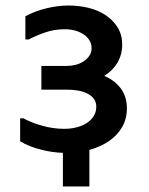

<svg xmlns="http://www.w3.org/2000/svg" viewBox="-20 -557 540 696"><path d="M440 -164Q440 -126 422.5 -96Q405 -66 375 -45.5Q345 -25 305 -14L304 -13V119H208V-3Q170 -4 131 -14Q85 -25 53 -45V-128H65Q92 -113 132 -101.5Q172 -90 213 -90Q237 -90 258 -95.5Q279 -101 294.5 -111Q310 -121 319.5 -136Q329 -151 329 -170Q329 -187 320.5 -198.5Q312 -210 297.5 -217.5Q283 -225 264 -228.5Q245 -232 224 -232H130V-318H222Q238 -318 254 -322Q270 -326 283 -334.5Q296 -343 304 -355Q312 -367 312 -382Q312 -399 303.5 -412Q295 -425 281.5 -433.5Q268 -442 251 -446.5Q234 -451 216 -451Q177 -451 144 -439.5Q111 -428 84 -414H72V-498Q107 -517 148.5 -527Q190 -537 228 -537Q266 -537 301 -528.5Q336 -520 363 -502Q390 -484 406.5 -457.5Q423 -431 423 -395Q423 -360 406 -330.5Q389 -301 358 -282Q397 -265 418.5 -235.5Q440 -206 440 -164Z"/></svg>

Font: D2Coding ligature
Style: Bold
Weight: 700
Monospace: yes
Designer: Yong-Rak Park; Jeong-Hwan Yoon; Sang-Min Lee;
Foundry: NHN Corporation
Version: Version 1.3.2; Build 20180524